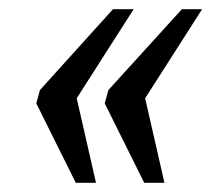

<svg xmlns="http://www.w3.org/2000/svg" viewBox="-20 -479 461 418"><path d="M294 -81H338L296 -265L420 -459H376L216 -283L208 -254ZM145 -81H189L147 -265L271 -459H226L67 -283L59 -254Z"/></svg>

Font: Noto Serif ExtraCondensed
Style: Italic
Weight: 400
Width: 2
Italic angle: -12°
Designer: Monotype Design Team
Foundry: Monotype Imaging Inc.
Version: Version 2.014